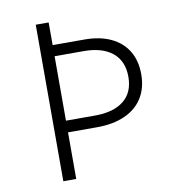

<svg xmlns="http://www.w3.org/2000/svg" viewBox="-79 -769 787 842"><g transform="rotate(-10 314.5 -348.5)"><path d="M135.5 -697H193V-596H334.5Q402.5 -596 451.8 -573Q501 -550 527.2 -506.8Q553.5 -463.5 553.5 -403Q553.5 -342 526 -298Q498.5 -254 446.5 -230.8Q394.5 -207.5 322.5 -207.5H193V0H135.5ZM322.5 -259.5Q405.5 -259.5 450.8 -296Q496 -332.5 496 -401.5Q496 -472 450.5 -509.2Q405 -546.5 322.5 -546.5H193V-259.5Z"/></g></svg>

Font: HK Grotesk Light
Style: Regular
Weight: 300
Designer: Alfredo Marco Pradil
Foundry: Hanken Design Co.
Version: Version 3.001